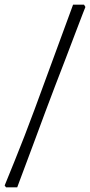

<svg xmlns="http://www.w3.org/2000/svg" viewBox="-28 -695 387 825"><path d="M339 -665Q339 -665 327 -634.5Q315 -604 296 -553.5Q277 -503 254 -443Q231 -383 208 -323.5Q185 -264 167 -215Q144 -153 122.5 -95Q101 -37 83.5 9.5Q66 56 56 83Q46 110 46 110H-2L-8 102Q-8 102 4 72.5Q16 43 35.5 -5Q55 -53 77.5 -111Q100 -169 121 -226L286 -675H333Z"/></svg>

Font: Alegreya
Style: Italic
Weight: 400
Italic angle: -7°
Designer: Juan Pablo del Peral
Foundry: Huerta Tipografica
Version: Version 2.009